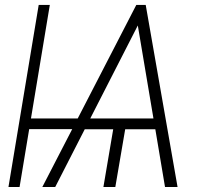

<svg xmlns="http://www.w3.org/2000/svg" viewBox="-20 -747 858 767"><path d="M13.8 0 134.6 -727.3H179L103.7 -273.8H290.5L524.5 -727.3H562.1L689.3 0H639.2L600.5 -230.5H480.1L440.7 0H393.1L432.2 -230.5H318.5L200.6 0H149.1L268.5 -231.2H96.6L58.2 0ZM340.6 -273.8H593L530.5 -645.2Z"/></svg>

Font: Inter P Extra Light
Style: Italic
Weight: 200
Italic angle: 9.39999°
Designer: Rasmus Andersson
Foundry: rsms
Version: Version 3.018;git-588b23468